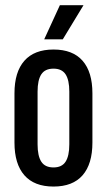

<svg xmlns="http://www.w3.org/2000/svg" viewBox="-20 -694 402 723"><path d="M181.5 8.5Q109 8.5 71.8 -34Q34.5 -76.5 34.5 -157V-342.5Q34.5 -423 71.8 -465.2Q109 -507.5 181.5 -507.5Q254 -507.5 291 -465.2Q328 -423 328 -342.5V-157Q328 -76.5 291 -34Q254 8.5 181.5 8.5ZM181.5 -63.5Q213 -63.5 227 -85.2Q241 -107 241 -150.5V-349Q241 -392.5 227 -414Q213 -435.5 181.5 -435.5Q149.5 -435.5 135.5 -414Q121.5 -392.5 121.5 -349V-150.5Q121.5 -107 135.5 -85.2Q149.5 -63.5 181.5 -63.5ZM205.5 -674.5H294.5L216.5 -546H146.5Z"/></svg>

Font: Anek Latin Condensed Medium
Style: Regular
Weight: 500
Width: 3
Designer: Yesha Goshar
Foundry: Ek Type
Version: Version 1.003